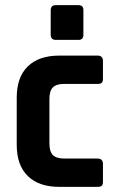

<svg xmlns="http://www.w3.org/2000/svg" viewBox="-20 -726 451 746"><path d="M177 -591V-686Q177 -706 197 -706H285Q304 -706 304 -687V-591Q304 -571 285 -571H197Q177 -571 177 -591ZM380 -89V-20Q380 -9 375.5 -4.5Q371 0 359 0H210Q131 0 88 -42Q45 -84 45 -163V-347Q45 -426 88 -468Q131 -510 210 -510H359Q380 -510 380 -489V-420Q380 -409 375.5 -404.5Q371 -400 359 -400H230Q199 -400 185.5 -386.5Q172 -373 172 -341V-169Q172 -137 185.5 -123.5Q199 -110 230 -110H359Q380 -110 380 -89Z"/></svg>

Font: Rajdhani
Style: Bold
Weight: 700
Designer: Satya Rajpurohit, Jyotish Sonowal
Foundry: Indian Type Foundry
Version: Version 1.201 February 1, 2022